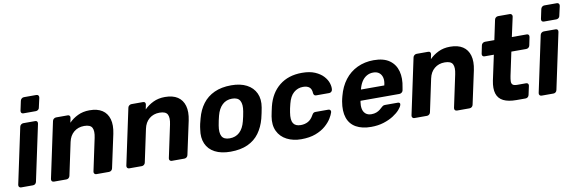

<svg xmlns="http://www.w3.org/2000/svg" viewBox="-52 -1154 4778 1588"><g transform="rotate(-10 2337.0 -360.5)"><path d="M25 0Q15 0 9 -7Q3 -14 5 -25L105 -495Q107 -506 116 -513Q125 -520 135 -520H235Q246 -520 251 -513Q256 -506 254 -495L154 -25Q152 -14 144 -7Q136 0 125 0ZM150 -600Q139 -600 133.5 -607Q128 -614 130 -625L147 -705Q149 -716 157.5 -723.5Q166 -731 177 -731H282Q293 -731 298.5 -723.5Q304 -716 302 -705L284 -625Q283 -614 274 -607Q265 -600 255 -600Z M300 0Q290 0 284 -7Q278 -14 280 -25L380 -495Q382 -506 391 -513Q400 -520 410 -520H508Q519 -520 524 -513Q529 -506 527 -495L519 -456Q550 -488 593.5 -509Q637 -530 692 -530Q758 -530 798.5 -503.5Q839 -477 853.5 -426.5Q868 -376 853 -304L793 -25Q791 -14 782.5 -7Q774 0 763 0H657Q647 0 641 -7Q635 -14 637 -25L695 -298Q707 -354 692.5 -382Q678 -410 626 -410Q575 -410 539.5 -380.5Q504 -351 493 -298L435 -25Q433 -14 424.5 -7Q416 0 406 0Z M933 0Q923 0 917 -7Q911 -14 913 -25L1013 -495Q1015 -506 1024 -513Q1033 -520 1043 -520H1141Q1152 -520 1157 -513Q1162 -506 1160 -495L1152 -456Q1183 -488 1226.5 -509Q1270 -530 1325 -530Q1391 -530 1431.5 -503.5Q1472 -477 1486.5 -426.5Q1501 -376 1486 -304L1426 -25Q1424 -14 1415.5 -7Q1407 0 1396 0H1290Q1280 0 1274 -7Q1268 -14 1270 -25L1328 -298Q1340 -354 1325.5 -382Q1311 -410 1259 -410Q1208 -410 1172.5 -380.5Q1137 -351 1126 -298L1068 -25Q1066 -14 1057.5 -7Q1049 0 1039 0Z M1783 10Q1705 10 1652.5 -17.5Q1600 -45 1578 -96Q1556 -147 1567 -215Q1569 -235 1574.5 -260.5Q1580 -286 1586 -305Q1604 -374 1642 -424.5Q1680 -475 1740 -502.5Q1800 -530 1882 -530Q1959 -530 2011.5 -502.5Q2064 -475 2087.5 -424.5Q2111 -374 2099 -305Q2096 -286 2090.5 -260.5Q2085 -235 2080 -215Q2062 -147 2025 -96Q1988 -45 1928 -17.5Q1868 10 1783 10ZM1795 -100Q1845 -100 1878 -130.5Q1911 -161 1926 -220Q1930 -235 1935.5 -260Q1941 -285 1943 -300Q1953 -358 1936 -389Q1919 -420 1870 -420Q1821 -420 1788 -389Q1755 -358 1740 -300Q1736 -285 1730.5 -260Q1725 -235 1723 -220Q1713 -161 1729.5 -130.5Q1746 -100 1795 -100Z M2377 10Q2309 10 2256.5 -17Q2204 -44 2179.5 -95.5Q2155 -147 2167 -219Q2170 -235 2175 -259.5Q2180 -284 2184 -300Q2211 -409 2286.5 -469.5Q2362 -530 2476 -530Q2541 -530 2585 -511Q2629 -492 2655 -463.5Q2681 -435 2690.5 -404.5Q2700 -374 2697 -351Q2696 -340 2688 -333Q2680 -326 2670 -326H2561Q2551 -326 2545.5 -331Q2540 -336 2538 -347Q2537 -382 2518.5 -398Q2500 -414 2465 -414Q2420 -414 2386.5 -385Q2353 -356 2338 -295Q2333 -276 2329 -257.5Q2325 -239 2323 -224Q2313 -162 2330.5 -134Q2348 -106 2393 -106Q2428 -106 2455 -121Q2482 -136 2501 -171Q2507 -182 2513.5 -187Q2520 -192 2531 -192H2639Q2650 -192 2655.5 -184.5Q2661 -177 2658 -167Q2652 -146 2633.5 -116Q2615 -86 2581.5 -57Q2548 -28 2497.5 -9Q2447 10 2377 10Z M2964 10Q2888 10 2837.5 -18.5Q2787 -47 2768 -103Q2749 -159 2763 -240Q2765 -248 2767.5 -261.5Q2770 -275 2773 -283Q2793 -360 2835.5 -415.5Q2878 -471 2940.5 -500.5Q3003 -530 3078 -530Q3162 -530 3210.5 -495.5Q3259 -461 3275 -401.5Q3291 -342 3275 -265L3271 -242Q3269 -232 3260 -225Q3251 -218 3240 -218H2914Q2914 -217 2913.5 -214.5Q2913 -212 2912 -210Q2907 -178 2912 -151.5Q2917 -125 2935.5 -109Q2954 -93 2984 -93Q3008 -93 3026 -100Q3044 -107 3056.5 -117Q3069 -127 3076 -134Q3087 -144 3093 -146.5Q3099 -149 3111 -149H3215Q3225 -149 3230 -143.5Q3235 -138 3232 -128Q3228 -112 3207.5 -88.5Q3187 -65 3152 -42.5Q3117 -20 3069.5 -5Q3022 10 2964 10ZM2934 -309H3130V-311Q3139 -347 3132.5 -373.5Q3126 -400 3107 -415Q3088 -430 3057 -430Q3026 -430 3001 -415Q2976 -400 2959.5 -373.5Q2943 -347 2934 -311Z M3328 0Q3318 0 3312 -7Q3306 -14 3308 -25L3408 -495Q3410 -506 3419 -513Q3428 -520 3438 -520H3536Q3547 -520 3552 -513Q3557 -506 3555 -495L3547 -456Q3578 -488 3621.5 -509Q3665 -530 3720 -530Q3786 -530 3826.5 -503.5Q3867 -477 3881.5 -426.5Q3896 -376 3881 -304L3821 -25Q3819 -14 3810.5 -7Q3802 0 3791 0H3685Q3675 0 3669 -7Q3663 -14 3665 -25L3723 -298Q3735 -354 3720.5 -382Q3706 -410 3654 -410Q3603 -410 3567.5 -380.5Q3532 -351 3521 -298L3463 -25Q3461 -14 3452.5 -7Q3444 0 3434 0Z M4185 0Q4117 0 4076 -20.5Q4035 -41 4021.5 -84Q4008 -127 4021 -192L4066 -402H3988Q3977 -402 3971.5 -409Q3966 -416 3968 -427L3982 -495Q3984 -506 3993 -513Q4002 -520 4012 -520H4091L4126 -685Q4128 -696 4136.5 -703Q4145 -710 4156 -710H4254Q4264 -710 4270 -703Q4276 -696 4274 -685L4238 -520H4363Q4374 -520 4379 -513Q4384 -506 4382 -495L4368 -427Q4366 -416 4357.5 -409Q4349 -402 4338 -402H4213L4171 -204Q4166 -179 4165.5 -160.5Q4165 -142 4175.5 -132.5Q4186 -123 4212 -123H4288Q4298 -123 4303.5 -116Q4309 -109 4307 -99L4291 -25Q4289 -14 4281 -7Q4273 0 4262 0Z M4396 0Q4386 0 4380 -7Q4374 -14 4376 -25L4476 -495Q4478 -506 4487 -513Q4496 -520 4506 -520H4606Q4617 -520 4622 -513Q4627 -506 4625 -495L4525 -25Q4523 -14 4515 -7Q4507 0 4496 0ZM4521 -600Q4510 -600 4504.5 -607Q4499 -614 4501 -625L4518 -705Q4520 -716 4528.5 -723.5Q4537 -731 4548 -731H4653Q4664 -731 4669.5 -723.5Q4675 -716 4673 -705L4655 -625Q4654 -614 4645 -607Q4636 -600 4626 -600Z"/></g></svg>

Font: Rubik Light SemiBold
Style: Italic
Weight: 600
Italic angle: -12°
Version: Version 2.104